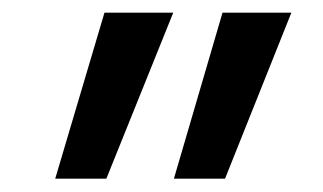

<svg xmlns="http://www.w3.org/2000/svg" viewBox="-20 -544 500 297"><path d="M144.5 -267.6H65.4L141.6 -524.4H248ZM328.1 -267.6H249L324.2 -524.4H430.7Z"/></svg>

Font: Gen Shin Gothic Regular
Style: Regular
Weight: 400
Designer: [Source Han Sans]
Ryoko NISHIZUKA  (kana & ideographs); Paul D. Hunt (Latin, Greek & Cyrillic); Wenlong ZHANG  (bopomofo
Version: Version 1.002.20150607